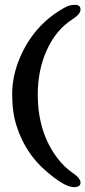

<svg xmlns="http://www.w3.org/2000/svg" viewBox="-20 -729 353 794"><path d="M285.6 44.9Q245.6 44.9 164.8 -26.6Q84 -98.1 48.8 -207.5Q30.3 -263.7 30.3 -338.9Q30.3 -414.1 61.5 -488.3Q121.1 -629.9 251.5 -699.7Q268.1 -709 290.5 -709Q313 -709 313 -689.7Q313 -670.4 278.3 -648.4Q212.4 -606 174.3 -523.4Q136.2 -440.9 136.2 -337.9Q136.2 -180.7 218.8 -73.2Q246.6 -37.1 279.8 -14.6Q313 7.8 313 26.4Q313 44.9 285.6 44.9Z"/></svg>

Font: Corben
Style: Regular
Weight: 400
Designer: vernon adams
Foundry: vernon adams
Version: Version 1.101